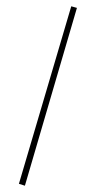

<svg xmlns="http://www.w3.org/2000/svg" viewBox="-20 -584 304 609"><path d="M40 -1 206 -564 224 -559 59 5Z"/></svg>

Font: Rozha One
Style: Regular
Weight: 400
Designer: Tim Donaldson, Indian Type Foundry
Foundry: Indian Type Foundry
Version: Version 1.300;PS 1.0;hotconv 1.0.78;makeotf.lib2.5.61930; tt